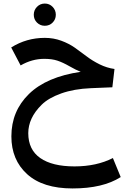

<svg xmlns="http://www.w3.org/2000/svg" viewBox="-20 -692 699 1080"><path d="M276 -565Q258 -547 232 -547Q206 -547 188 -565Q170 -583 170 -609Q170 -635 188 -653.5Q206 -672 232 -672Q258 -672 276 -653.5Q294 -635 294 -609Q294 -583 276 -565ZM615 197 659 304Q559 368 388 368Q221 368 132.5 287.5Q44 207 44 75Q44 -67 143 -163.5Q242 -260 434 -288Q408 -298 370.5 -319.5Q333 -341 302.5 -351Q272 -361 229 -361Q160 -361 96 -324L43 -425Q129 -479 232 -479Q281 -479 324.5 -463Q368 -447 402 -423Q436 -399 468 -374.5Q500 -350 540.5 -330Q581 -310 624 -304L612 -201L491 -196Q396 -192 324.5 -166.5Q253 -141 214.5 -103Q176 -65 157.5 -25Q139 15 139 57Q139 150 206.5 197Q274 244 399 244Q523 244 615 197Z"/></svg>

Font: FiraGO Medium
Style: Regular
Weight: 500
Designer: bBox Type
Foundry: bBox Type GmbH
Version: Version 1.001;PS 001.001;hotconv 1.0.88;makeotf.lib2.5.64775